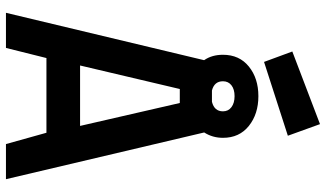

<svg xmlns="http://www.w3.org/2000/svg" viewBox="-245 -850 1095 645"><g transform="rotate(90 302.5 -527.5)"><path d="M443 -729Q443 -694 425 -666L582 0H464L426 -136H175L141 0H23L182 -665V-666Q164 -692 164 -729Q164 -784 203.5 -816Q243 -848 303 -848Q363 -848 403 -816Q443 -784 443 -729ZM279 -584 200 -249H403L326 -584ZM153 -962 397 -1055 436 -947 188 -867ZM253 -729Q253 -700 284 -692H322Q354 -700 354 -729Q354 -747 340 -757.5Q326 -768 303 -768Q280 -768 266.5 -757.5Q253 -747 253 -729Z"/></g></svg>

Font: TitilliumText22L Rg
Style: Bold
Weight: 700
Designer: Campivisivi
Foundry: Campivisivi
Version: 1.000